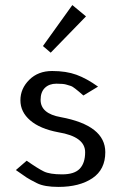

<svg xmlns="http://www.w3.org/2000/svg" viewBox="-20 -732 478 762"><path d="M43 0ZM267.1 -711.9 321.3 -667 181.2 -522.9 150.4 -549.3ZM369.1 -388.2 311 -353Q271 -388.2 262 -390.6Q252.9 -393.1 244.1 -396Q232.9 -399.9 204.1 -399.9Q175.3 -399.9 158.2 -383.3Q141.1 -366.7 141.1 -335.9Q141.1 -281.2 221.2 -267.1Q397.9 -234.4 397.9 -127.9Q397.9 -59.1 346.7 -24.7Q295.4 9.8 211.9 9.8Q156.2 9.8 127 -4.9Q97.7 -19.5 85.2 -27.8Q72.8 -36.1 43 -57.1L85.9 -94.2Q130.4 -63 154.1 -51.5Q177.7 -40 226.6 -40Q275.4 -40 296.6 -62.5Q317.9 -85 317.9 -127.9Q317.9 -189.5 211.9 -207Q138.7 -220.7 99.9 -254.2Q61 -287.6 61 -334Q61 -380.4 96.2 -415.3Q131.3 -450.2 187 -450.2Q242.7 -450.2 283.4 -435.3Q324.2 -420.4 369.1 -388.2Z"/></svg>

Font: Pfennig
Style: Medium
Weight: 500
Version: Version 20120410 ; ttfautohint (v0.8)